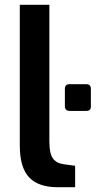

<svg xmlns="http://www.w3.org/2000/svg" viewBox="-20 -783 401 805"><path d="M63 -173V-763H187V-190Q187 -139 202 -118.5Q217 -98 250 -94L295 -88V2H222Q141 2 102 -39.5Q63 -81 63 -173ZM252 -336V-410Q252 -430 271 -430H342Q361 -430 361 -410V-336Q361 -318 342 -318H271Q263 -318 257.5 -323Q252 -328 252 -336Z"/></svg>

Font: Exo SemiBold
Style: Regular
Weight: 600
Designer: Natanael Gama
Foundry: Natanael Gama
Version: Version 1.500